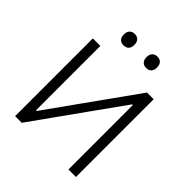

<svg xmlns="http://www.w3.org/2000/svg" viewBox="-245 -1086 1245 1245"><g transform="rotate(45 377.5 -463.0)"><path d="M98.5 0V-713H167.5V-123H174L339.5 -355Q400.5 -440 464 -529.2Q527.5 -618.5 595 -713H656.5V0H587.5V-591H581.5L415.5 -359Q340.5 -254 278.2 -166.5Q216 -79 159.5 0ZM478 -821.5Q457 -821.5 443.8 -834.5Q430.5 -847.5 430.5 -873.5Q430.5 -899.5 443.8 -912.8Q457 -926 479 -926Q501 -926 513.8 -912.2Q526.5 -898.5 526.5 -873.5Q526.5 -847.5 513.5 -834.5Q500.5 -821.5 478 -821.5ZM270 -821.5Q249 -821.5 235.8 -834.5Q222.5 -847.5 222.5 -873.5Q222.5 -899.5 236 -912.8Q249.5 -926 271 -926Q293 -926 306 -912.2Q319 -898.5 319 -873.5Q319 -847.5 306 -834.5Q293 -821.5 270 -821.5Z"/></g></svg>

Font: Commissioner Light
Style: Regular
Weight: 300
Designer: Kostas Bartsokas
Foundry: Kostas Bartsokas
Version: Version 1.000; ttfautohint (v1.8.3)